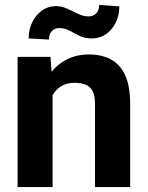

<svg xmlns="http://www.w3.org/2000/svg" viewBox="-20 -759 600 779"><path d="M193.4 0H51.4V-528.3H184.7L193.4 -415.5ZM132.9 -280.6Q133 -359.9 159 -417.6Q185 -475.4 231.9 -506.7Q278.8 -538.1 341 -538.1Q391.2 -538.1 428.6 -518.7Q466 -499.2 487.1 -455.2Q508.1 -411.1 508.1 -336.2V0H365.5V-336.9Q365.5 -370.5 355.9 -389.2Q346.3 -407.8 327.7 -415.3Q309.1 -422.9 281.9 -422.9Q254.4 -422.9 233.9 -412.4Q213.5 -401.9 199.8 -382.7Q186 -363.5 179.2 -337.8Q172.5 -312.1 172.5 -282ZM178.6 -598.5 96.2 -603.1Q96.2 -638.5 110.5 -668.1Q124.9 -697.8 149.8 -715.9Q174.6 -734.1 206.7 -734.1Q226.1 -734.1 242.8 -727.7Q259.5 -721.4 275 -713.3Q290.4 -705.2 306.3 -698.8Q322.2 -692.5 340.5 -692.5Q357.8 -692.5 370.1 -704.5Q382.3 -716.6 382.3 -738.9L464.2 -733.3Q464.2 -697.4 449.7 -667.8Q435.3 -638.2 410.4 -620.6Q385.5 -603 353.1 -603Q329.7 -603 313 -609.4Q296.3 -615.7 282.1 -624Q268 -632.3 253.3 -638.7Q238.7 -645 219.3 -645Q202.1 -645 190.3 -632.8Q178.6 -620.6 178.6 -598.5Z"/></svg>

Font: Heebo
Style: Regular
Weight: 400
Designer: Oded Ezer
Foundry: Ezer Type House
Version: Version 3.100